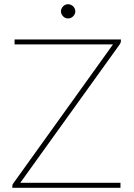

<svg xmlns="http://www.w3.org/2000/svg" viewBox="-20 -890 636 910"><path d="M553 -695Q553 -688.5 548 -680.5L76 -23.5H551V0H38.5V-8.5Q38.5 -12.5 39.5 -15.2Q40.5 -18 43 -21L515.5 -679.5H49V-703H553ZM337 -836Q337 -829.5 334.2 -823.5Q331.5 -817.5 326.8 -812.8Q322 -808 315.8 -805.2Q309.5 -802.5 303 -802.5Q289 -802.5 279 -812.8Q269 -823 269 -836Q269 -849.5 279 -859.8Q289 -870 303 -870Q309.5 -870 315.8 -867.2Q322 -864.5 326.8 -859.8Q331.5 -855 334.2 -848.8Q337 -842.5 337 -836Z"/></svg>

Font: Lato ExtraLight
Style: Regular
Weight: 275
Designer: Lukasz Dziedzic with Adam Twardoch and Botio Nikoltchev
Foundry: tyPoland Lukasz Dziedzic
Version: Version 2.015; 2015-08-06; http://www.latofonts.com/